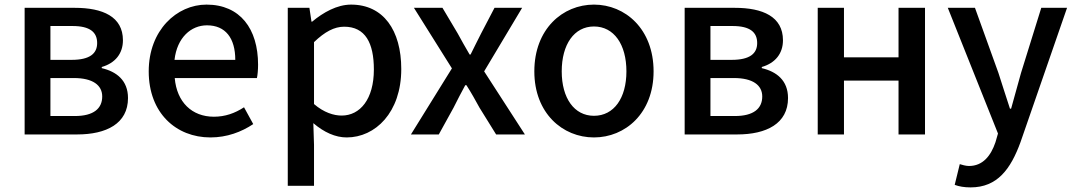

<svg xmlns="http://www.w3.org/2000/svg" viewBox="-20 -584 4668 834"><path d="M87 0H315C442 0 536 -47 536 -158C536 -235 486 -273 422 -288V-293C481 -310 514 -352 514 -409C514 -512 426 -550 305 -550H87ZM199 -324V-471H295C371 -471 402 -444 402 -397C402 -352 371 -324 291 -324ZM199 -80V-245H301C383 -245 424 -214 424 -165C424 -112 386 -80 305 -80Z M894 13C966 13 1029 -11 1080 -45L1040 -118C1000 -92 958 -77 909 -77C814 -77 748 -140 739 -245H1096C1099 -258 1101 -281 1101 -303C1101 -459 1023 -564 877 -564C748 -564 626 -453 626 -274C626 -93 745 13 894 13ZM738 -324C749 -421 810 -474 879 -474C959 -474 1002 -419 1002 -324Z M1230 223H1344V45L1341 -49C1388 -9 1437 13 1486 13C1610 13 1723 -95 1723 -284C1723 -453 1645 -564 1505 -564C1444 -564 1384 -530 1336 -490H1333L1324 -550H1230ZM1464 -82C1430 -82 1387 -95 1344 -132V-401C1391 -446 1432 -468 1475 -468C1567 -468 1604 -397 1604 -282C1604 -153 1544 -82 1464 -82Z M1765 0H1886L1950 -116C1967 -150 1984 -183 2001 -214H2006C2026 -183 2045 -149 2063 -116L2135 0H2260L2083 -274L2248 -550H2128L2070 -439C2055 -409 2039 -378 2024 -347H2020C2002 -378 1984 -409 1968 -439L1902 -550H1778L1943 -287Z M2560 13C2696 13 2819 -92 2819 -274C2819 -458 2696 -564 2560 -564C2424 -564 2301 -458 2301 -274C2301 -92 2424 13 2560 13ZM2560 -81C2474 -81 2420 -158 2420 -274C2420 -391 2474 -469 2560 -469C2647 -469 2701 -391 2701 -274C2701 -158 2647 -81 2560 -81Z M2954 0H3182C3309 0 3403 -47 3403 -158C3403 -235 3353 -273 3289 -288V-293C3348 -310 3381 -352 3381 -409C3381 -512 3293 -550 3172 -550H2954ZM3066 -324V-471H3162C3238 -471 3269 -444 3269 -397C3269 -352 3238 -324 3158 -324ZM3066 -80V-245H3168C3250 -245 3291 -214 3291 -165C3291 -112 3253 -80 3172 -80Z M3532 0H3646V-234H3883V0H3998V-550H3883V-335H3646V-550H3532Z M4615 -550H4503L4415 -267L4372 -112H4367C4350 -163 4333 -218 4317 -267L4215 -550H4097L4315 -4L4304 34C4284 93 4249 137 4189 137C4175 137 4159 132 4149 129L4127 219C4146 226 4168 230 4196 230C4312 230 4370 151 4413 33Z"/></svg>

Font: Genne Gothic Medium
Style: Regular
Weight: 500
Designer: Ryoko NISHIZUKA (kana & ideographs); Paul D. Hunt (Latin, Greek & Cyrillic); Wenlong ZHANG (bopomofo); Sandoll Communica
Foundry: Adobe Systems Incorporated
Version: Version 1.004;PS 1.004;hotconv 16.6.51;makeotf.lib2.5.65220